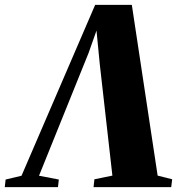

<svg xmlns="http://www.w3.org/2000/svg" viewBox="-70 -765 730 785"><path d="M469 -745 574.5 -47 634 -32 630 0H312.5L316 -32L389.5 -47L338 -502L320.5 -681L344 -695L292 -548L89.5 -46.5L170.5 -31L167 0H-50.5L-47 -31L18 -46.5L319 -745Z"/></svg>

Font: Merriweather 96pt Black
Style: Italic
Weight: 900
Italic angle: -7.8°
Version: Version 2.101